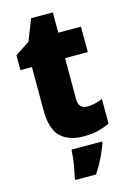

<svg xmlns="http://www.w3.org/2000/svg" viewBox="-132 -728 685 1013"><g transform="rotate(-15 210.5 -221.5)"><path d="M311 -137Q332 -137 352.5 -142Q373 -147 395 -156V-21Q365 -7 332 1.5Q299 10 253 10Q171 10 126.5 -32.5Q82 -75 82 -182V-414H19V-495L99 -548L144 -664H263V-553H387V-414H263V-191Q263 -137 311 -137ZM337 72Q322 112 304.5 147.5Q287 183 262 221H149V207Q154 187 159 160.5Q164 134 167 107Q170 80 171 61H337Z"/></g></svg>

Font: Noto Sans SemiCondensed Black
Style: Regular
Weight: 900
Width: 4
Designer: Monotype Design Team
Foundry: Monotype Imaging Inc.
Version: Version 2.013; ttfautohint (v1.8.4.7-5d5b)